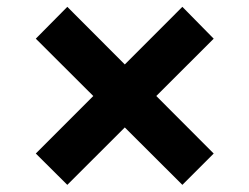

<svg xmlns="http://www.w3.org/2000/svg" viewBox="-20 -567 719 554"><path d="M83.3 -455.4 174.2 -547.3 596.6 -124 506.2 -33.6ZM83.3 -124 506.2 -547.3 596.6 -455.4 174.2 -33.6Z"/></svg>

Font: Raveo Variable
Style: Regular
Weight: 400
Designer: Jakub Foglar, Rasmus Andersson (Inter)
Foundry: Jakubfoglar.com
Version: Version 1.000;Glyphs 3.2.3 (3260)